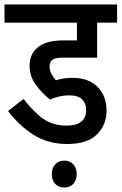

<svg xmlns="http://www.w3.org/2000/svg" viewBox="-20 -642 542 856"><path d="M288 -217Q266 -217 244.5 -212Q223 -207 203 -198Q168 -226 140 -263.5Q112 -301 112 -349Q112 -399 145 -428Q163 -444 191 -453Q219 -462 269 -462H323V-541H0V-622H502V-541H413V-385H260Q239 -385 228.5 -382Q218 -379 211 -373Q201 -364 201 -346Q201 -327 209.5 -312Q218 -297 229 -284Q247 -290 266 -292.5Q285 -295 303 -295Q375 -295 415 -254.5Q455 -214 455 -148Q455 -85 412 -42.5Q369 0 280 0Q195 0 130.5 -40.5Q66 -81 16 -147L85 -201Q130 -142 173.5 -112Q217 -82 276 -82Q364 -82 364 -151Q364 -181 346 -199Q328 -217 288 -217ZM211 134Q211 108 226 91Q241 74 267 74Q292 74 307 91Q322 108 322 134Q322 161 307 177.5Q292 194 267 194Q241 194 226 177.5Q211 161 211 134Z"/></svg>

Font: Noto Sans Devanagari UI Condensed Medium
Style: Regular
Weight: 500
Width: 3
Designer: Jelle Bosma - Monotype Design Team
Foundry: Monotype Imaging Inc.
Version: Version 2.003